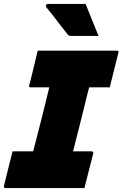

<svg xmlns="http://www.w3.org/2000/svg" viewBox="-42 -958 624 978"><path d="M388 0H-13Q-24 0 -22 -11Q-11 -57 0 -99.5Q11 -142 22 -187H127Q131 -202 134.5 -216.5Q138 -231 142 -245Q159 -311 176 -378.5Q193 -446 209 -513H115Q103 -513 107 -524Q113 -546 121 -579Q129 -612 137 -645Q145 -678 150 -700H553Q565 -700 561 -689L517 -513H412Q406 -488 400 -466Q383 -396 365.5 -326.5Q348 -257 330 -187H424Q435 -187 433 -176Q422 -131 410.5 -88.5Q399 -46 388 0ZM394 -938Q411 -895 427 -856Q443 -817 460 -775H321Q307 -775 303 -782Q278 -813 261.5 -835Q245 -857 229.5 -877Q214 -897 193 -922Q190 -927 193 -932.5Q196 -938 203 -938Z"/></svg>

Font: Recursive Sn Lnr St Blk
Style: Italic
Weight: 900
Italic angle: -15°
Version: Version 1.079;hotconv 1.0.112;makeotfexe 2.5.65598; ttfautoh